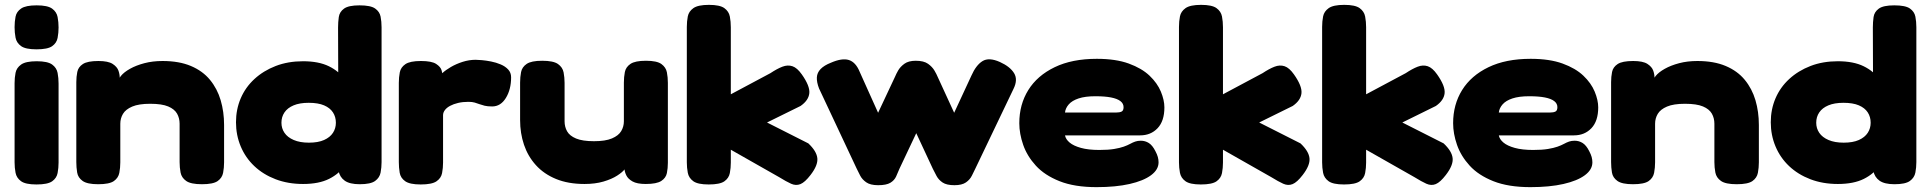

<svg xmlns="http://www.w3.org/2000/svg" viewBox="-20 -750 7943 790"><path d="M130 9Q85 9 66.5 -4.5Q48 -18 44 -39Q40 -60 40 -82V-408Q40 -430 44 -450.5Q48 -471 67 -484.5Q86 -498 131 -498Q176 -498 194.5 -484.5Q213 -471 217 -450Q221 -429 221 -406V-81Q221 -59 217 -38Q213 -17 194.5 -4Q176 9 130 9ZM130 -547Q85 -547 66.5 -560.5Q48 -574 44 -595Q40 -616 40 -638Q40 -661 44 -681.5Q48 -702 67 -715Q86 -728 131 -728Q176 -728 194.5 -714.5Q213 -701 217 -680Q221 -659 221 -637Q221 -615 217 -594Q213 -573 194.5 -560Q176 -547 130 -547Z M384 8Q339 8 320 -5.5Q301 -19 297.5 -40Q294 -61 294 -83V-412Q294 -434 298 -454Q302 -474 321 -486.5Q340 -499 385 -499Q425 -499 443.5 -487Q462 -475 467.5 -459Q473 -443 472.5 -429.5Q472 -416 474 -415L467 -410Q465 -422 477.5 -437.5Q490 -453 515 -467Q540 -481 574 -490Q608 -499 649 -499Q717 -499 765.5 -478.5Q814 -458 844 -421.5Q874 -385 888 -337.5Q902 -290 902 -236V-82Q902 -60 898 -39Q894 -18 875.5 -5Q857 8 811 8Q765 8 746 -5.5Q727 -19 723 -40Q719 -61 719 -83V-241Q719 -264 708.5 -282.5Q698 -301 672 -312Q646 -323 598 -323Q551 -323 524 -311.5Q497 -300 486 -281.5Q475 -263 475 -241V-82Q475 -60 471 -39Q467 -18 448.5 -5Q430 8 384 8Z M1227 7Q1165 7 1114 -12.5Q1063 -32 1026.5 -66.5Q990 -101 970.5 -147.5Q951 -194 951 -247Q951 -300 970.5 -345.5Q990 -391 1027 -425Q1064 -459 1114.5 -478.5Q1165 -498 1227 -498Q1291 -498 1333 -477.5Q1375 -457 1399 -422.5Q1423 -388 1433 -343.5Q1443 -299 1443 -252Q1444 -200 1434 -153Q1424 -106 1400 -70.5Q1376 -35 1334 -14Q1292 7 1227 7ZM1251 -163Q1289 -163 1313.5 -174Q1338 -185 1350 -203.5Q1362 -222 1362 -245Q1362 -269 1350 -287.5Q1338 -306 1313.5 -316.5Q1289 -327 1250 -327Q1213 -327 1188 -316.5Q1163 -306 1150.5 -287.5Q1138 -269 1138 -245Q1138 -222 1150.5 -203.5Q1163 -185 1188.5 -174Q1214 -163 1251 -163ZM1460 8Q1419 8 1398.5 -6.5Q1378 -21 1373 -47L1371 -637Q1371 -659 1374 -680Q1377 -701 1395.5 -714.5Q1414 -728 1459 -728Q1505 -728 1523.5 -715Q1542 -702 1546 -681.5Q1550 -661 1550 -638V-83Q1550 -61 1546 -40Q1542 -19 1523.5 -5.5Q1505 8 1460 8Z M1711 9Q1666 9 1647 -4.5Q1628 -18 1624.5 -39.5Q1621 -61 1621 -83V-409Q1621 -432 1625 -452.5Q1629 -473 1648 -486Q1667 -499 1712 -499Q1756 -499 1774.5 -487Q1793 -475 1797 -460.5Q1801 -446 1801 -438L1785 -429Q1787 -437 1800.5 -449.5Q1814 -462 1835.5 -474.5Q1857 -487 1883.5 -495.5Q1910 -504 1937 -504Q1946 -504 1963 -502.5Q1980 -501 2000.5 -497Q2021 -493 2040 -485Q2059 -477 2071 -464Q2083 -451 2083 -432Q2083 -382 2061.5 -347Q2040 -312 2005 -312Q1986 -312 1974 -315Q1962 -318 1952.5 -321.5Q1943 -325 1933 -328Q1923 -331 1907 -331Q1884 -331 1865 -326.5Q1846 -322 1832 -314.5Q1818 -307 1810.5 -297Q1803 -287 1803 -276V-81Q1803 -59 1799 -38Q1795 -17 1776 -4Q1757 9 1711 9Z M2385 7Q2318 7 2268 -13.5Q2218 -34 2185 -70.5Q2152 -107 2136 -154.5Q2120 -202 2120 -256V-410Q2120 -433 2124 -453.5Q2128 -474 2147 -487Q2166 -500 2211 -500Q2257 -500 2276 -486.5Q2295 -473 2299 -452Q2303 -431 2303 -409V-251Q2303 -228 2313.5 -209.5Q2324 -191 2350.5 -180Q2377 -169 2424 -169Q2471 -169 2498 -180.5Q2525 -192 2536 -210.5Q2547 -229 2547 -251V-410Q2547 -433 2551 -453.5Q2555 -474 2574 -487Q2593 -500 2638 -500Q2683 -500 2701.5 -486.5Q2720 -473 2724 -452.5Q2728 -432 2728 -409V-80Q2728 -58 2724 -38Q2720 -18 2701 -5.5Q2682 7 2637 7Q2601 7 2582.5 -3.5Q2564 -14 2557 -28.5Q2550 -43 2549.5 -55.5Q2549 -68 2548 -72H2555Q2560 -67 2551 -54.5Q2542 -42 2519.5 -27.5Q2497 -13 2463 -3Q2429 7 2385 7Z M3306 -160Q3340 -128 3343 -99Q3346 -70 3315 -30Q3292 0 3273.5 7.5Q3255 15 3235 6Q3215 -3 3186 -21L2987 -134V-81Q2987 -59 2983 -38Q2979 -17 2960.5 -4Q2942 9 2896 9Q2851 9 2832.5 -4.5Q2814 -18 2810 -39Q2806 -60 2806 -82V-639Q2806 -662 2810 -682.5Q2814 -703 2833 -716.5Q2852 -730 2897 -730Q2942 -730 2960.5 -716.5Q2979 -703 2983 -682Q2987 -661 2987 -638V-362L3150 -449Q3177 -467 3199 -475.5Q3221 -484 3240.5 -477.5Q3260 -471 3279 -444Q3313 -396 3310 -366.5Q3307 -337 3274 -314L3136 -246Z M3593 12Q3561 12 3544 0Q3527 -12 3519 -28Q3511 -44 3505 -56L3350 -386Q3340 -412 3341 -431.5Q3342 -451 3356.5 -466Q3371 -481 3399 -492Q3445 -512 3473 -503Q3501 -494 3517 -455L3593 -286L3663 -435Q3667 -445 3675.5 -460Q3684 -475 3701 -487.5Q3718 -500 3748 -500Q3781 -500 3798.5 -487.5Q3816 -475 3825 -459.5Q3834 -444 3838 -434L3906 -286L3977 -439Q3996 -482 4022.5 -498.5Q4049 -515 4094 -495Q4136 -476 4152.5 -449Q4169 -422 4150 -384L3993 -56Q3987 -44 3979 -27.5Q3971 -11 3954.5 0.5Q3938 12 3907 12Q3875 12 3858.5 1Q3842 -10 3833.5 -26Q3825 -42 3818 -56L3750 -202L3681 -56Q3674 -39 3667 -23.5Q3660 -8 3643.5 2Q3627 12 3593 12Z M4492 20Q4401 20 4339.5 -4.5Q4278 -29 4242 -68.5Q4206 -108 4190 -154Q4174 -200 4174 -243Q4174 -320 4211 -379.5Q4248 -439 4319.5 -473.5Q4391 -508 4493 -508Q4571 -508 4624.5 -488.5Q4678 -469 4710 -438.5Q4742 -408 4756.5 -373Q4771 -338 4771 -308Q4771 -252 4743 -222.5Q4715 -193 4671 -193H4362Q4365 -177 4381 -163.5Q4397 -150 4427.5 -141.5Q4458 -133 4503 -133Q4540 -133 4564 -137Q4588 -141 4603.5 -146.5Q4619 -152 4630 -158Q4641 -164 4651 -167.5Q4661 -171 4674 -171Q4692 -171 4707 -161.5Q4722 -152 4734 -128Q4741 -115 4744 -104Q4747 -93 4747 -82Q4747 -52 4716 -29Q4685 -6 4628 7Q4571 20 4492 20ZM4362 -287H4573Q4587 -287 4595 -291Q4603 -295 4603 -309Q4603 -324 4590 -334Q4577 -344 4551.5 -349Q4526 -354 4487 -354Q4445 -354 4418 -345Q4391 -336 4377.5 -320.5Q4364 -305 4362 -287Z M5331 -160Q5365 -128 5368 -99Q5371 -70 5340 -30Q5317 0 5298.5 7.5Q5280 15 5260 6Q5240 -3 5211 -21L5012 -134V-81Q5012 -59 5008 -38Q5004 -17 4985.5 -4Q4967 9 4921 9Q4876 9 4857.5 -4.5Q4839 -18 4835 -39Q4831 -60 4831 -82V-639Q4831 -662 4835 -682.5Q4839 -703 4858 -716.5Q4877 -730 4922 -730Q4967 -730 4985.5 -716.5Q5004 -703 5008 -682Q5012 -661 5012 -638V-362L5175 -449Q5202 -467 5224 -475.5Q5246 -484 5265.5 -477.5Q5285 -471 5304 -444Q5338 -396 5335 -366.5Q5332 -337 5299 -314L5161 -246Z M5920 -160Q5954 -128 5957 -99Q5960 -70 5929 -30Q5906 0 5887.5 7.5Q5869 15 5849 6Q5829 -3 5800 -21L5601 -134V-81Q5601 -59 5597 -38Q5593 -17 5574.5 -4Q5556 9 5510 9Q5465 9 5446.5 -4.5Q5428 -18 5424 -39Q5420 -60 5420 -82V-639Q5420 -662 5424 -682.5Q5428 -703 5447 -716.5Q5466 -730 5511 -730Q5556 -730 5574.5 -716.5Q5593 -703 5597 -682Q5601 -661 5601 -638V-362L5764 -449Q5791 -467 5813 -475.5Q5835 -484 5854.5 -477.5Q5874 -471 5893 -444Q5927 -396 5924 -366.5Q5921 -337 5888 -314L5750 -246Z M6277 20Q6186 20 6124.5 -4.5Q6063 -29 6027 -68.5Q5991 -108 5975 -154Q5959 -200 5959 -243Q5959 -320 5996 -379.5Q6033 -439 6104.5 -473.5Q6176 -508 6278 -508Q6356 -508 6409.5 -488.5Q6463 -469 6495 -438.5Q6527 -408 6541.5 -373Q6556 -338 6556 -308Q6556 -252 6528 -222.5Q6500 -193 6456 -193H6147Q6150 -177 6166 -163.5Q6182 -150 6212.5 -141.5Q6243 -133 6288 -133Q6325 -133 6349 -137Q6373 -141 6388.5 -146.5Q6404 -152 6415 -158Q6426 -164 6436 -167.5Q6446 -171 6459 -171Q6477 -171 6492 -161.5Q6507 -152 6519 -128Q6526 -115 6529 -104Q6532 -93 6532 -82Q6532 -52 6501 -29Q6470 -6 6413 7Q6356 20 6277 20ZM6147 -287H6358Q6372 -287 6380 -291Q6388 -295 6388 -309Q6388 -324 6375 -334Q6362 -344 6336.5 -349Q6311 -354 6272 -354Q6230 -354 6203 -345Q6176 -336 6162.5 -320.5Q6149 -305 6147 -287Z M6699 8Q6654 8 6635 -5.5Q6616 -19 6612.5 -40Q6609 -61 6609 -83V-412Q6609 -434 6613 -454Q6617 -474 6636 -486.5Q6655 -499 6700 -499Q6740 -499 6758.5 -487Q6777 -475 6782.5 -459Q6788 -443 6787.5 -429.5Q6787 -416 6789 -415L6782 -410Q6780 -422 6792.5 -437.5Q6805 -453 6830 -467Q6855 -481 6889 -490Q6923 -499 6964 -499Q7032 -499 7080.5 -478.5Q7129 -458 7159 -421.5Q7189 -385 7203 -337.5Q7217 -290 7217 -236V-82Q7217 -60 7213 -39Q7209 -18 7190.5 -5Q7172 8 7126 8Q7080 8 7061 -5.5Q7042 -19 7038 -40Q7034 -61 7034 -83V-241Q7034 -264 7023.5 -282.5Q7013 -301 6987 -312Q6961 -323 6913 -323Q6866 -323 6839 -311.5Q6812 -300 6801 -281.5Q6790 -263 6790 -241V-82Q6790 -60 6786 -39Q6782 -18 6763.5 -5Q6745 8 6699 8Z M7542 7Q7480 7 7429 -12.5Q7378 -32 7341.5 -66.5Q7305 -101 7285.5 -147.5Q7266 -194 7266 -247Q7266 -300 7285.5 -345.5Q7305 -391 7342 -425Q7379 -459 7429.5 -478.5Q7480 -498 7542 -498Q7606 -498 7648 -477.5Q7690 -457 7714 -422.5Q7738 -388 7748 -343.5Q7758 -299 7758 -252Q7759 -200 7749 -153Q7739 -106 7715 -70.5Q7691 -35 7649 -14Q7607 7 7542 7ZM7566 -163Q7604 -163 7628.5 -174Q7653 -185 7665 -203.5Q7677 -222 7677 -245Q7677 -269 7665 -287.5Q7653 -306 7628.5 -316.5Q7604 -327 7565 -327Q7528 -327 7503 -316.5Q7478 -306 7465.5 -287.5Q7453 -269 7453 -245Q7453 -222 7465.5 -203.5Q7478 -185 7503.5 -174Q7529 -163 7566 -163ZM7775 8Q7734 8 7713.5 -6.5Q7693 -21 7688 -47L7686 -637Q7686 -659 7689 -680Q7692 -701 7710.5 -714.5Q7729 -728 7774 -728Q7820 -728 7838.5 -715Q7857 -702 7861 -681.5Q7865 -661 7865 -638V-83Q7865 -61 7861 -40Q7857 -19 7838.5 -5.5Q7820 8 7775 8Z"/></svg>

Font: Fredoka SemiExpanded
Style: Bold
Weight: 700
Width: 6
Designer: Ben Nathan
Foundry: Milena B. Brandão, Ben Nathan
Version: Version 2.001